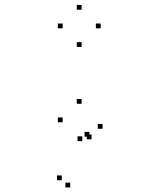

<svg xmlns="http://www.w3.org/2000/svg" viewBox="-20 -562 660 800"><path d="M361.5 18.5V-1.5H341.5V18.5ZM352.5 7.5V-12.5H332.5V7.5ZM237.5 189V169H217.5V189ZM272.5 219V199H252.5V219ZM407.5 -25.5V-45.5H387.5V-25.5ZM320 -129.5V-149.5H300V-129.5ZM241 -52.5V-72.5H221V-52.5ZM323 26V6H303V26ZM399.5 -444V-464H379.5V-444ZM320 -521.5V-541.5H300V-521.5ZM241 -444V-464H221V-444ZM320 -366.5V-386.5H300V-366.5Z"/></svg>

Font: Monaspace Krypton Dots Var
Style: Regular
Weight: 400
Designer: Riley Cran and the Lettermatic Team
Version: Version 1.100 (Monaspace Krypton Dots)